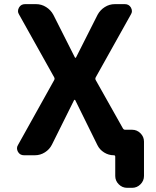

<svg xmlns="http://www.w3.org/2000/svg" viewBox="-20 -775 756 933"><path d="M343.8 -496.1Q344.7 -494.1 346.7 -494.1Q348.6 -494.1 349.6 -496.1L454.1 -703.1Q466.8 -726.6 489.3 -740.7Q511.7 -754.9 538.1 -754.9H586.9Q606.4 -754.9 616.2 -738.3Q621.1 -729.5 621.1 -720.7Q621.1 -712.9 616.2 -705.1L445.3 -399.4Q441.4 -392.6 445.3 -385.7L577.1 -151.4Q581.1 -144.5 587.9 -144.5H622.1Q645.5 -144.5 662.6 -127.4Q679.7 -110.4 679.7 -86.9V80.1Q679.7 103.5 662.6 120.6Q645.5 137.7 622.1 137.7H597.7Q574.2 137.7 557.1 120.6Q540 103.5 540 80.1V-13.7Q540 -20.5 533.2 -20.5Q507.8 -20.5 485.8 -34.2Q463.9 -47.9 453.1 -70.3L345.7 -288.1Q344.7 -290 342.8 -290Q340.8 -290 339.8 -288.1L232.4 -72.3Q220.7 -48.8 198.2 -34.7Q175.8 -20.5 149.4 -20.5H96.7Q77.1 -20.5 67.4 -37.1Q62.5 -45.9 62.5 -54.7Q62.5 -62.5 67.4 -70.3L243.2 -385.7Q247.1 -392.6 243.2 -399.4L72.3 -705.1Q67.4 -712.9 67.4 -720.7Q67.4 -729.5 72.3 -738.3Q82 -754.9 101.6 -754.9H155.3Q181.6 -754.9 204.1 -740.7Q226.6 -726.6 239.3 -703.1Z"/></svg>

Font: Gen Jyuu Gothic Bold
Style: Bold
Weight: 700
Designer: [Source Han Sans]
Ryoko NISHIZUKA  (kana & ideographs); Paul D. Hunt (Latin, Greek & Cyrillic); Wenlong ZHANG  (bopomofo
Version: Version 1.002.20150607